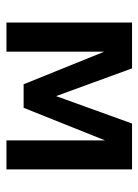

<svg xmlns="http://www.w3.org/2000/svg" viewBox="63 -492 429 595"><g transform="rotate(90 277.5 -194.5)"><path d="M362.8 -389.2H504.9V0H415V-305.2L314 -53.2H241.2L140.1 -303.2V0H49.8V-389.2H191.9L277.8 -153.8Z"/></g></svg>

Font: Neutral Grotesk
Style: Regular
Weight: 400
Designer: Nawras Khrais
Foundry: Nawras Khrais
Version: Version 1.000;PS 001.000;hotconv 1.0.88;makeotf.lib2.5.64775